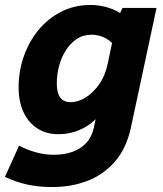

<svg xmlns="http://www.w3.org/2000/svg" viewBox="-50 -557 659 774"><path d="M-30 156 27 30Q56 46 93 56.5Q130 67 167 67Q209 67 242.5 55Q276 43 298 19Q320 -5 328 -41L345 -121L364 -111Q344 -81 316 -59.5Q288 -38 254.5 -27Q221 -16 186 -16Q136 -16 99.5 -40Q63 -64 44 -106.5Q25 -149 25 -204Q25 -270 46 -330Q67 -390 105.5 -436.5Q144 -483 197.5 -510Q251 -537 315 -537Q353 -537 388.5 -525.5Q424 -514 454 -491L425 -356Q403 -388 376.5 -402.5Q350 -417 319 -417Q285 -417 259 -399.5Q233 -382 215 -353.5Q197 -325 188 -290.5Q179 -256 179 -222Q179 -196 185 -179Q191 -162 203.5 -153.5Q216 -145 235 -145Q264 -145 294.5 -163.5Q325 -182 350 -217.5Q375 -253 385 -304L422 -480L444 -525H581L478 -44Q460 40 414.5 93Q369 146 304 171.5Q239 197 160 197Q106 197 60 187Q14 177 -30 156Z"/></svg>

Font: Radio Canada
Style: Italic
Weight: 400
Italic angle: -12°
Designer: Charles Daoud, Etienne Aubert Bonn, Alexandre Saumier Demers, Jacques Le Bailly
Foundry: Radio-Canada
Version: Version 2.104;gftools[0.9.28.dev5+ged2979d]